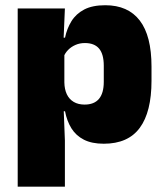

<svg xmlns="http://www.w3.org/2000/svg" viewBox="-20 -524 616 716"><path d="M367 12Q322.5 12 293 -3Q263.5 -18 246.5 -45.2Q229.5 -72.5 222.5 -109H180L220 -216.5Q220.5 -191 229.2 -172.5Q238 -154 254.8 -144Q271.5 -134 295.5 -134Q331 -134 349 -155.2Q367 -176.5 367 -219V-279Q367 -322 349.5 -342.8Q332 -363.5 296.5 -363.5Q277.5 -363.5 261.5 -356.5Q245.5 -349.5 234 -337.8Q222.5 -326 217 -311.5L176.5 -383.5H222.5Q229.5 -417.5 246.5 -445Q263.5 -472.5 294 -488.5Q324.5 -504.5 372.5 -504.5Q457.5 -504.5 501.2 -447.5Q545 -390.5 545 -275.5V-223Q545 -106.5 501.2 -47.2Q457.5 12 367 12ZM46 172V-492.5H222L216 -352L220 -340V-158L217 -128.5L222 0V172Z"/></svg>

Font: Anek Latin ExtraBold
Style: Regular
Weight: 800
Designer: Yesha Goshar
Foundry: Ek Type
Version: Version 1.003